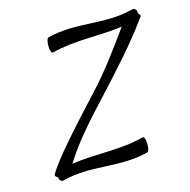

<svg xmlns="http://www.w3.org/2000/svg" viewBox="-155 -1009 1205 1218"><g transform="rotate(-20 447.0 -400.0)"><path d="M78 35C273 2 441 83 637 50C646 49 655 25 656 -3C658 -30 652 -52 643 -50C479 -22 327 -55 166 -45C256 -166 374 -273 489 -377C629 -504 775 -638 892 -775C897 -780 892 -789 883 -799C883 -801 883 -803 884 -805C885 -824 873 -838 856 -835C661 -802 493 -883 297 -850C288 -849 280 -825 278 -797C276 -770 282 -748 291 -750C452 -777 600 -747 757 -755C657 -638 554 -520 445 -423C302 -293 90 -101 36 -17C33 -12 39 -3 51 5C50 24 62 38 78 35Z"/></g></svg>

Font: Nupuram Medium Oblique
Style: Regular
Weight: 500
Designer: Santhosh Thottingal (santhosh.thottingal@gmail.com)
Foundry: SMC
Version: Version 1.000